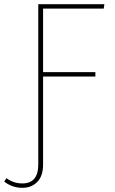

<svg xmlns="http://www.w3.org/2000/svg" viewBox="-60 -701 551 918"><path d="M436 -660H146V-356H396V-335H146V86Q146 140 118.5 168.5Q91 197 47 197Q-2 197 -40 167L-29 151Q5 176 47 176Q123 176 123 85V-681H439Z"/></svg>

Font: FiraGO Thin
Style: Regular
Weight: 100
Designer: bBox Type
Foundry: bBox Type GmbH
Version: Version 1.001;PS 001.001;hotconv 1.0.88;makeotf.lib2.5.64775